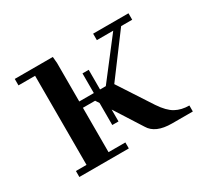

<svg xmlns="http://www.w3.org/2000/svg" viewBox="-99 -579 767 719"><g transform="rotate(-30 284.5 -219.5)"><path d="M32.2 -411.1V-439H196.8L199.2 -411.1V-245.1H262.2V-330.1H289.1V-245.1H314L441.9 -411.1H371.1V-439H523.9V-411.1H476.1L345.2 -235.8L439 -91.8Q464.4 -53.7 489.7 -39.8Q515.1 -25.9 548.8 -25.9V0H459Q387.7 0 363.8 -41L289.1 -158.2V-106.9H262.2V-202.1L252 -217.8H199.2V-25.9H272V0H58.1V-25.9H104V-411.1Z"/></g></svg>

Font: Dehuti Alt
Style: Bold
Weight: 700
Version: Version 1.2